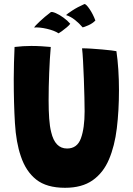

<svg xmlns="http://www.w3.org/2000/svg" viewBox="-20 -900 646 936"><path d="M297 15.5Q207.5 15.5 156.8 -24.5Q106 -64.5 81.5 -138.5Q58.5 -205 52.8 -300Q47 -395 47 -515.5Q47 -552 48.2 -594.8Q49.5 -637.5 51 -671Q71.5 -673.5 92.5 -674.8Q113.5 -676 132.5 -676Q157.5 -676 182.8 -674.5Q208 -673 227.5 -671Q222.5 -614.5 219.8 -544.8Q217 -475 217 -411Q217 -360.5 219.8 -322Q222.5 -283.5 229.5 -256Q248 -176 307 -176Q356.5 -176 374.5 -225.8Q392.5 -275.5 392.5 -357.5Q392.5 -382 391.5 -425Q390.5 -468 388.8 -515.5Q387 -563 384.8 -603.5Q382.5 -644 380 -664.5Q400 -664.5 426.2 -662.8Q452.5 -661 478.2 -658.8Q504 -656.5 523 -654.2Q542 -652 547.5 -650.5Q553.5 -610.5 556.8 -560.8Q560 -511 560 -461Q560 -361 549.5 -274.5Q539 -188 511.2 -122.8Q483.5 -57.5 431.5 -21Q379.5 15.5 297 15.5ZM392 -880.5Q400 -880 416.5 -856Q433 -832 445 -800Q431 -785.5 410.2 -776.5Q389.5 -767.5 383 -766.5Q366.5 -786 345.5 -802.8Q324.5 -819.5 302 -826.5Q307 -832 332 -848.5Q357 -865 392 -880.5ZM228 -841Q234.5 -843.5 252 -836Q269.5 -828.5 289.2 -814.2Q309 -800 322.5 -784Q317.5 -777 305.5 -766.8Q293.5 -756.5 281.5 -748Q269.5 -739.5 265.5 -737.5Q245.5 -751 209 -759.5Q172.5 -768 146 -766Q149.5 -772.5 173.5 -795.2Q197.5 -818 228 -841Z"/></svg>

Font: Grandstander
Style: Bold
Weight: 700
Designer: Tyler Finck
Foundry: Etcetera Type Co
Version: Version 1.200; ttfautohint (v1.8.3)